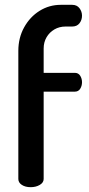

<svg xmlns="http://www.w3.org/2000/svg" viewBox="-20 -776 367 796"><path d="M107 0Q85 0 70.5 -9.5Q56 -19 56 -34V-565Q56 -619 80 -662.5Q104 -706 144 -731Q184 -756 232 -756H279Q299 -756 309.5 -742Q320 -728 320 -711Q320 -693 309.5 -679.5Q299 -666 279 -666H252Q226 -666 205.5 -654Q185 -642 173 -621.5Q161 -601 161 -575V-474H290Q305 -474 312.5 -462Q320 -450 320 -435Q320 -420 312.5 -408Q305 -396 290 -396H161V-34Q161 -19 145 -9.5Q129 0 107 0Z"/></svg>

Font: Dosis ExtraLight SemiBold
Style: Regular
Weight: 600
Version: Version 3.001; ttfautohint (v1.8.2)